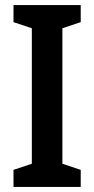

<svg xmlns="http://www.w3.org/2000/svg" viewBox="-20 -734 370 754"><path d="M297 0H33V-67L105 -91V-623L33 -647V-714H297V-647L225 -623V-91L297 -67Z"/></svg>

Font: Noto Sans Khmer Condensed SemiBold
Style: Regular
Weight: 600
Width: 3
Designer: Danh Hong and the Monotype Design Team
Foundry: Monotype Imaging Inc.
Version: Version 2.004